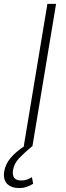

<svg xmlns="http://www.w3.org/2000/svg" viewBox="-62 -747 337 982"><path d="M-40.1 128.2Q-34.1 92.7 -8.5 61.8Q17 30.9 62.9 0H59.7L180.4 -727.3H224.8L104 0Q83.8 16.3 67.6 31.2Q51.5 46.2 36.9 61.1Q9.2 89.8 4.3 124.6Q-2.5 176.1 46.5 176.1Q64.6 176.1 77.1 171.3Q89.5 166.5 101.2 159.1L107.6 192.8Q91.6 202.8 74.4 208.8Q57.2 214.8 35.9 214.8Q16.3 214.8 0.5 209.3Q-15.3 203.8 -25.7 193Q-36.2 182.2 -40.1 165.8Q-44 149.5 -40.1 128.2Z"/></svg>

Font: Inter P Extra Light
Style: Italic
Weight: 200
Italic angle: 9.39999°
Designer: Rasmus Andersson
Foundry: rsms
Version: Version 3.018;git-588b23468